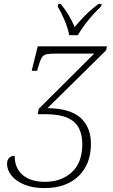

<svg xmlns="http://www.w3.org/2000/svg" viewBox="-20 -951 576 982"><path d="M207 11Q147 11 104 -7Q61 -25 38.5 -53.5Q16 -82 16 -113Q16 -132 26.5 -143Q37 -154 55 -154Q55 -91 96 -56Q137 -21 211 -21Q293 -21 347 -70Q401 -119 401 -215Q401 -261 383.5 -295.5Q366 -330 324.5 -348.5Q283 -367 209 -367H173L178 -394L462 -677H268Q234 -677 217.5 -673.5Q201 -670 192.5 -654.5Q184 -639 174 -604L170 -589H142L173 -714H527L523 -694L223 -398Q340 -396 392.5 -348Q445 -300 445 -215Q445 -111 381.5 -50Q318 11 207 11ZM334 -771Q328 -805 310.5 -846.5Q293 -888 275 -918L278 -931H291Q336 -874 362 -813Q385 -841 415 -871.5Q445 -902 484 -931H500L497 -918Q459 -882 429 -844.5Q399 -807 378 -771Z"/></svg>

Font: Noto Serif SemiCondensed ExtraLight
Style: Italic
Weight: 200
Width: 4
Italic angle: -12°
Designer: Monotype Design Team
Foundry: Monotype Imaging Inc.
Version: Version 2.013